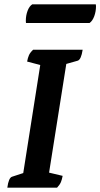

<svg xmlns="http://www.w3.org/2000/svg" viewBox="-20 -872 466 892"><path d="M14 0Q20 -46 36 -51L88 -68L167 -570L106 -586Q109 -603 114.5 -615.5Q120 -628 134 -641H364Q357 -595 341 -590L288 -575L208 -70L271 -55Q268 -38 263 -26Q258 -14 245 0ZM396 -765H101Q100 -768 100 -776Q100 -800 108 -821.5Q116 -843 130 -852H425Q425 -851 425.5 -848.5Q426 -846 426 -843Q426 -819 418 -797Q410 -775 396 -765Z"/></svg>

Font: Petrona
Style: Bold Italic
Weight: 700
Italic angle: -9°
Designer: Ringo R. Seeber
Foundry: Ringo R. Seeber
Version: Version 2.001; ttfautohint (v1.8.3)